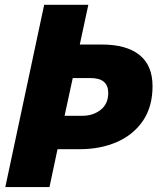

<svg xmlns="http://www.w3.org/2000/svg" viewBox="-20 -756 650 776"><path d="M1.5 0 158.5 -736.5H337L302.5 -576H392Q491 -576 543.8 -533.8Q596.5 -491.5 596.5 -407.5Q596.5 -325 558 -268.2Q519.5 -211.5 452.8 -182.2Q386 -153 302.5 -153H212.5L180 0ZM346 -440.5H274L241 -288H312.5Q356.5 -288 387 -312.2Q417.5 -336.5 417.5 -380.5Q417.5 -440.5 346 -440.5Z"/></svg>

Font: Epilogue ExtraBold
Style: Italic
Weight: 800
Italic angle: -12°
Designer: Tyler Finck
Foundry: Etcetera Type Co
Version: Version 2.111; ttfautohint (v1.8.3)